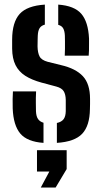

<svg xmlns="http://www.w3.org/2000/svg" viewBox="-20 -628 452 854"><path d="M36.5 -145.5Q36 -168 36.2 -188Q36.5 -208 37.5 -221.5H140.5Q139 -189.5 139.5 -169Q140 -148.5 140 -133Q141 -110.5 149 -98.8Q157 -87 173.5 -82V7.5Q101 2.5 70.2 -34Q39.5 -70.5 36.5 -145.5ZM233 7.5V-81Q253.5 -85.5 262.8 -97.8Q272 -110 272.5 -133.5Q272.5 -147.5 272.5 -153.5Q272.5 -159.5 272.5 -165.2Q272.5 -171 272.5 -183.5Q272 -208.5 263.2 -222.5Q254.5 -236.5 230.5 -243L165 -260.5Q121 -272.5 92.2 -291Q63.5 -309.5 49 -338.5Q34.5 -367.5 34 -411.5Q34 -424 34 -433.2Q34 -442.5 34 -452.5Q34.5 -529.5 67.5 -566Q100.5 -602.5 179.5 -607.5V-518.5Q163 -514 156 -502.5Q149 -491 148 -469.5Q148 -464 147.5 -453Q147 -442 147 -421.5Q147.5 -393.5 156 -377Q164.5 -360.5 192.5 -353L251 -338.5Q316.5 -323.5 348.5 -289.2Q380.5 -255 380.5 -188.5Q380.5 -176.5 380.5 -166Q380.5 -155.5 380 -142.5Q379 -68.5 345.5 -33Q312 2.5 233 7.5ZM268 -380.5Q269 -394 269 -411.2Q269 -428.5 269 -444.2Q269 -460 268.5 -470Q267.5 -490.5 261 -502Q254.5 -513.5 239 -517.5V-607.5Q310.5 -602.5 341.5 -566.8Q372.5 -531 376 -456.5Q376 -449 376 -433.8Q376 -418.5 375.8 -403.2Q375.5 -388 374.5 -380.5ZM161.5 206 199.5 135H144.5V40H276.5V124L227.5 206Z"/></svg>

Font: Big Shoulders Stencil Text Thin
Style: Bold
Weight: 700
Version: Version 2.001